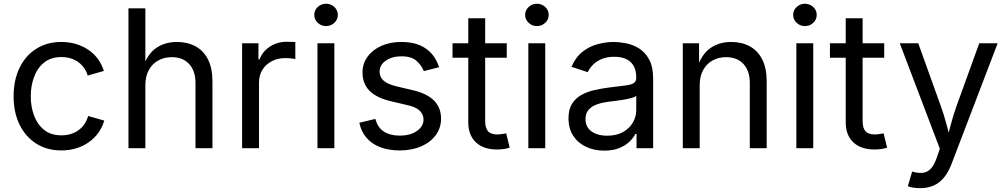

<svg xmlns="http://www.w3.org/2000/svg" viewBox="-20 -771 5237 999"><path d="M299.3 11.7Q225.1 11.7 169.2 -23.4Q113.3 -58.6 82 -122.1Q50.8 -185.5 50.8 -269.5Q50.8 -355 82 -418.7Q113.3 -482.4 169.2 -517.6Q225.1 -552.7 299.3 -552.7Q338.9 -552.7 374 -542.5Q409.2 -532.2 438.2 -512.9Q467.3 -493.7 488.3 -465.6Q509.3 -437.5 520.5 -401.9L436 -377.9Q430.2 -398.9 418 -416.5Q405.8 -434.1 388.4 -447Q371.1 -460 348.6 -467Q326.2 -474.1 299.3 -474.1Q244.6 -474.1 209.5 -445.6Q174.3 -417 157.2 -370.6Q140.1 -324.2 140.1 -269.5Q140.1 -215.8 157.2 -169.7Q174.3 -123.5 209.5 -95.2Q244.6 -66.9 299.3 -66.9Q326.7 -66.9 349.6 -74.2Q372.6 -81.5 390.4 -95Q408.2 -108.4 420.4 -127Q432.6 -145.5 438.5 -167.5L522.5 -143.6Q511.7 -106.9 490.5 -78.4Q469.2 -49.8 439.9 -29.5Q410.6 -9.3 375 1.2Q339.4 11.7 299.3 11.7Z M736.3 -327.1V0H648.4V-727.5H736.3V-413.6H721.2Q746.1 -489.3 792.2 -521Q838.4 -552.7 900.4 -552.7Q955.6 -552.7 997.3 -530Q1039.1 -507.3 1062.3 -461.7Q1085.4 -416 1085.4 -346.7V0H997.1V-339.4Q997.1 -402.3 964.1 -438Q931.2 -473.6 874 -473.6Q835 -473.6 803.7 -456.5Q772.5 -439.5 754.4 -406.7Q736.3 -374 736.3 -327.1Z M1239.7 0V-545.9H1324.7V-461.9H1330.6Q1345.7 -503.4 1384.5 -528.6Q1423.3 -553.7 1472.2 -553.7Q1481.9 -553.7 1495.4 -553.2Q1508.8 -552.7 1516.6 -552.2V-463.9Q1512.7 -464.8 1497.1 -466.8Q1481.4 -468.8 1463.9 -468.8Q1424.8 -468.8 1393.8 -452.4Q1362.8 -436 1345.2 -407.5Q1327.6 -378.9 1327.6 -341.8V0Z M1631.8 0V-545.9H1719.7V0ZM1676.3 -635.3Q1651.4 -635.3 1633.3 -652.3Q1615.2 -669.4 1615.2 -693.4Q1615.2 -717.8 1633.3 -734.6Q1651.4 -751.5 1676.3 -751.5Q1701.7 -751.5 1719.7 -734.6Q1737.8 -717.8 1737.8 -693.4Q1737.8 -669.4 1719.7 -652.3Q1701.7 -635.3 1676.3 -635.3Z M2059.6 11.7Q2003.4 11.7 1959.7 -4.6Q1916 -21 1887.7 -53.2Q1859.4 -85.4 1849.6 -132.3L1933.1 -152.3Q1944.8 -107.4 1977.3 -86.4Q2009.8 -65.4 2058.6 -65.4Q2115.7 -65.4 2149.7 -89.8Q2183.6 -114.3 2183.6 -147.9Q2183.6 -176.3 2163.8 -195.1Q2144 -213.9 2103.5 -223.1L2012.7 -244.6Q1938.5 -262.2 1902.3 -299.1Q1866.2 -335.9 1866.2 -393.6Q1866.2 -440.4 1892.6 -476.3Q1918.9 -512.2 1964.6 -532.5Q2010.3 -552.7 2068.4 -552.7Q2124.5 -552.7 2163.8 -535.9Q2203.1 -519 2227.8 -489.5Q2252.4 -460 2264.6 -421.4L2185.1 -400.9Q2173.8 -430.2 2147.7 -454.1Q2121.6 -478 2068.8 -478Q2020 -478 1987.5 -455.6Q1955.1 -433.1 1955.1 -398.9Q1955.1 -368.7 1977.1 -350.3Q1999 -332 2046.9 -320.8L2129.4 -301.3Q2203.6 -283.7 2239.3 -246.8Q2274.9 -210 2274.9 -153.8Q2274.9 -106 2247.8 -68.6Q2220.7 -31.2 2172.1 -9.8Q2123.5 11.7 2059.6 11.7Z M2616.7 -545.9V-470.7H2334.5V-545.9ZM2416.5 -675.8H2504.4V-141.6Q2504.4 -105 2519.3 -88.1Q2534.2 -71.3 2568.8 -71.3Q2577.1 -71.3 2590.1 -73.2Q2603 -75.2 2613.8 -77.1L2631.8 -2.9Q2618.2 2 2600.8 4.4Q2583.5 6.8 2566.4 6.8Q2495.6 6.8 2456.1 -30.5Q2416.5 -67.9 2416.5 -134.8Z M2729 0V-545.9H2816.9V0ZM2773.4 -635.3Q2748.5 -635.3 2730.5 -652.3Q2712.4 -669.4 2712.4 -693.4Q2712.4 -717.8 2730.5 -734.6Q2748.5 -751.5 2773.4 -751.5Q2798.8 -751.5 2816.9 -734.6Q2835 -717.8 2835 -693.4Q2835 -669.4 2816.9 -652.3Q2798.8 -635.3 2773.4 -635.3Z M3124 12.7Q3072.3 12.7 3030 -6.8Q2987.8 -26.4 2962.9 -64Q2938 -101.6 2938 -155.3Q2938 -202.1 2956.5 -231.4Q2975.1 -260.7 3006.1 -277.6Q3037.1 -294.4 3074.7 -302.7Q3112.3 -311 3150.4 -315.9Q3199.2 -322.3 3230 -325.7Q3260.7 -329.1 3275.6 -337.4Q3290.5 -345.7 3290.5 -365.7V-368.7Q3290.5 -402.8 3277.8 -426.5Q3265.1 -450.2 3239.7 -462.9Q3214.4 -475.6 3176.3 -475.6Q3137.2 -475.6 3109.4 -463.4Q3081.5 -451.2 3064.2 -432.9Q3046.9 -414.6 3038.1 -395.5L2953.6 -423.3Q2974.6 -473.1 3010.3 -501.2Q3045.9 -529.3 3088.9 -541Q3131.8 -552.7 3173.8 -552.7Q3201.2 -552.7 3236.1 -546.1Q3271 -539.6 3303.5 -520Q3335.9 -500.5 3357.2 -462.2Q3378.4 -423.8 3378.4 -359.9V0H3292V-74.2H3286.1Q3276.9 -55.2 3256.3 -34.9Q3235.8 -14.6 3203.1 -1Q3170.4 12.7 3124 12.7ZM3139.2 -64.9Q3188 -64.9 3221.7 -84Q3255.4 -103 3272.9 -133.5Q3290.5 -164.1 3290.5 -197.3V-272.9Q3285.2 -266.6 3267.1 -261.5Q3249 -256.3 3225.8 -252.4Q3202.6 -248.5 3180.9 -245.8Q3159.2 -243.2 3146.5 -241.7Q3114.7 -237.8 3087.2 -228.3Q3059.6 -218.8 3043 -200.4Q3026.4 -182.1 3026.4 -150.9Q3026.4 -122.6 3041 -103.5Q3055.7 -84.5 3081.1 -74.7Q3106.4 -64.9 3139.2 -64.9Z M3620.6 -327.1V0H3532.7V-545.9H3617.2L3617.7 -413.6H3605.5Q3630.4 -489.3 3676.5 -521Q3722.7 -552.7 3784.7 -552.7Q3839.8 -552.7 3881.3 -530Q3922.9 -507.3 3946 -461.7Q3969.2 -416 3969.2 -346.7V0H3881.3V-339.4Q3881.3 -402.3 3848.4 -438Q3815.4 -473.6 3758.3 -473.6Q3719.2 -473.6 3688 -456.5Q3656.7 -439.5 3638.7 -406.7Q3620.6 -374 3620.6 -327.1Z M4123.5 0V-545.9H4211.4V0ZM4168 -635.3Q4143.1 -635.3 4125 -652.3Q4106.9 -669.4 4106.9 -693.4Q4106.9 -717.8 4125 -734.6Q4143.1 -751.5 4168 -751.5Q4193.4 -751.5 4211.4 -734.6Q4229.5 -717.8 4229.5 -693.4Q4229.5 -669.4 4211.4 -652.3Q4193.4 -635.3 4168 -635.3Z M4580.6 -545.9V-470.7H4298.3V-545.9ZM4380.4 -675.8H4468.3V-141.6Q4468.3 -105 4483.2 -88.1Q4498 -71.3 4532.7 -71.3Q4541 -71.3 4554 -73.2Q4566.9 -75.2 4577.6 -77.1L4595.7 -2.9Q4582 2 4564.7 4.4Q4547.4 6.8 4530.3 6.8Q4459.5 6.8 4419.9 -30.5Q4380.4 -67.9 4380.4 -134.8Z M4703.6 197.8 4726.1 121.6 4735.4 124Q4762.2 130.9 4784.2 127.7Q4806.2 124.5 4823.7 106Q4841.3 87.4 4854.5 48.3L4870.1 2.9L4661.6 -545.9H4757.8L4874 -222.2Q4892.6 -171.4 4905.3 -121.6Q4918 -71.8 4932.1 -24.9H4899.9Q4914.1 -71.8 4927 -121.8Q4939.9 -171.9 4958 -222.2L5075.2 -545.9H5170.9L4931.2 81.5Q4914.6 125 4891.4 153.1Q4868.2 181.2 4837.4 194.6Q4806.6 208 4768.1 208Q4744.6 208 4727.5 204.6Q4710.4 201.2 4703.6 197.8Z"/></svg>

Font: Inter Variable LoSnoCo
Style: Regular
Weight: 400
Designer: Rasmus Andersson
Foundry: rsms
Version: Version 4.000;git-a52131595; featfreeze: case,dlig,ss01,ss02